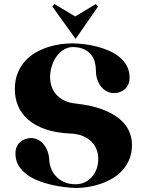

<svg xmlns="http://www.w3.org/2000/svg" viewBox="-20 -900 718 947"><path d="M354 -389.2Q429.7 -380.9 482.4 -361.3Q535.2 -341.8 568.1 -314.7Q601.1 -287.6 616 -254.6Q630.9 -221.7 630.9 -186Q630.9 -145 617.7 -113.8Q604.5 -82.5 582.8 -58.8Q561 -35.2 533 -19Q504.9 -2.9 475.3 7.1Q445.8 17.1 417 21.7Q388.2 26.4 365.2 26.9H353Q328.6 26.4 297.1 22.7Q265.6 19 232.7 11.2Q199.7 3.4 168 -9Q136.2 -21.5 111.3 -40Q86.4 -58.6 71.3 -84Q56.2 -109.4 56.2 -143.1Q56.2 -161.1 62 -174.8Q67.9 -188.5 78.1 -198Q88.4 -207.5 101.8 -212.9Q115.2 -218.3 130.9 -219.2Q149.9 -219.2 166.3 -211.2Q182.6 -203.1 194.8 -188.7Q207 -174.3 214.6 -154.1Q222.2 -133.8 223.1 -108.9Q224.1 -88.9 232.4 -67.9Q240.7 -46.9 256.8 -29.8Q272.9 -12.7 296.9 -2Q320.8 8.8 353 8.8Q378.4 8.8 399.2 -1.5Q419.9 -11.7 434.6 -28.8Q449.2 -45.9 457 -68.6Q464.8 -91.3 464.8 -116.2Q464.8 -138.7 457 -160.6Q449.2 -182.6 432.6 -200Q416 -217.3 390.1 -228.5Q364.3 -239.7 328.1 -241.2Q254.4 -244.6 202.4 -263.2Q150.4 -281.7 117.2 -311.3Q84 -340.8 68.6 -378.9Q53.2 -417 53.2 -459Q53.2 -504.4 66.9 -538.8Q80.6 -573.2 103.3 -598.4Q126 -623.5 155.3 -640.4Q184.6 -657.2 216.1 -667.5Q247.6 -677.7 278.6 -681.9Q309.6 -686 335.9 -686H341.8Q366.2 -685.5 396.2 -681.9Q426.3 -678.2 457.3 -670.4Q488.3 -662.6 517.3 -649.9Q546.4 -637.2 569.1 -618.7Q591.8 -600.1 605.5 -575Q619.1 -549.8 619.1 -517.1Q619.1 -498 612.8 -483.9Q606.4 -469.7 595.9 -460.2Q585.4 -450.7 571.3 -445.8Q557.1 -440.9 542 -440.9Q523.4 -440.9 507.3 -449.2Q491.2 -457.5 479.2 -472.2Q467.3 -486.8 460.2 -507.1Q453.1 -527.3 453.1 -551.8Q453.1 -572.8 447.8 -593.3Q442.4 -613.8 429.4 -630.1Q416.5 -646.5 395 -656.7Q373.5 -667 341.8 -668H336.9Q313 -667 292.7 -654.1Q272.5 -641.1 257.8 -620.1Q243.2 -599.1 235.1 -573Q227.1 -546.9 227.1 -520Q227.1 -496.6 234.1 -474.6Q241.2 -452.6 256.6 -434.8Q272 -417 295.9 -404.8Q319.8 -392.6 354 -389.2ZM237.8 -868.2 249 -879.9 350.6 -818.8 452.6 -879.9 463.9 -868.2 353 -708Z"/></svg>

Font: Purple Purse
Style: Regular
Weight: 400
Designer: Astigmatic (AOETI)
Foundry: Astigmatic (AOETI)
Version: Version 1.000